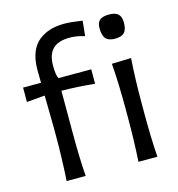

<svg xmlns="http://www.w3.org/2000/svg" viewBox="-110 -842 870 938"><g transform="rotate(-15 325.0 -373.0)"><path d="M114.3 -561Q114.3 -612.3 128.9 -649.2Q143.6 -686 170.2 -706.5Q196.8 -727.1 228.5 -736.3Q260.3 -745.6 299.3 -745.6Q330.1 -745.6 390.1 -736.8L382.3 -660.6Q340.8 -672.9 307.6 -672.9Q249 -672.9 221.2 -645.5Q193.4 -618.2 193.4 -561Q193.4 -514.6 203.1 -496.1H369.1V-423.3Q275.9 -432.1 201.2 -432.6V-219.2Q201.2 -93.8 208 0H111.8Q118.7 -114.7 118.7 -219.2V-268.1Q118.7 -281.2 116.2 -431.2L24.4 -423.3V-496.1H115.2Q114.3 -538.1 114.3 -561ZM460 -680.2Q460 -707.5 474.6 -720Q489.3 -732.4 522 -732.4Q553.7 -732.4 568.1 -718.8Q582.5 -705.1 582.5 -675.8Q582.5 -640.6 568.1 -625.5Q553.7 -610.4 521 -610.4Q488.3 -610.4 474.1 -626.5Q460 -642.6 460 -680.2ZM473.6 -496.1 571.3 -499Q564 -397.9 564 -269V-219.2Q564 -93.8 570.8 0H475.1Q481.4 -106.4 481.4 -219.2V-269Q481.4 -389.6 473.6 -496.1Z"/></g></svg>

Font: Commissioner Flair
Style: Regular
Weight: 400
Designer: Kostas Bartsokas
Foundry: Kostas Bartsokas
Version: Version 1.000